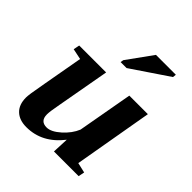

<svg xmlns="http://www.w3.org/2000/svg" viewBox="-197 -816 950 950"><g transform="rotate(45 278.0 -341.5)"><path d="M170.9 -105.5Q170.9 -58.1 215.3 -58.1Q246.6 -58.1 285.6 -93Q324.7 -127.9 341.8 -169.4L393.6 -459H523.4L451.2 -44.4L504.4 -32.2L498 0H325.2L329.1 -85.9Q253.4 11.7 143.6 11.7Q94.2 11.7 66.4 -14.9Q38.6 -41.5 38.6 -91.3Q38.6 -100.6 41.7 -123Q44.9 -145.5 93.3 -415L36.6 -426.8L43 -459H231.4L181.6 -181.6Q170.9 -125.5 170.9 -105.5ZM245.6 -545.9 248.5 -562 344.2 -694.8H483.4L481.4 -676.8L287.6 -545.9Z"/></g></svg>

Font: Tinos
Style: Bold Italic
Weight: 700
Italic angle: -16.333°
Designer: Steve Matteson
Foundry: Monotype Imaging Inc.
Version: Version 1.23